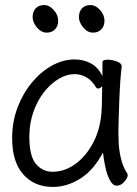

<svg xmlns="http://www.w3.org/2000/svg" viewBox="-20 -721 540 759"><path d="M348 -592Q326 -592 309 -612.5Q292 -633 292 -653Q292 -675 304 -688Q316 -701 338 -701Q358 -701 375.5 -681.5Q393 -662 393 -639Q393 -618 380.5 -605Q368 -592 348 -592ZM165 -592Q143 -592 126 -612.5Q109 -633 109 -653Q109 -675 121 -688Q133 -701 155 -701Q175 -701 192.5 -681.5Q210 -662 210 -639Q210 -618 197.5 -605Q185 -592 165 -592ZM461 -457Q458 -435 455.5 -398.5Q453 -362 451.5 -321.5Q450 -281 449 -246Q448 -211 448 -193Q448 -179 449.5 -151.5Q451 -124 458.5 -93Q466 -62 483 -35Q485 -31 485 -29Q485 -18 471.5 -2.5Q458 13 441 13Q426 13 414.5 -8.5Q403 -30 396.5 -60.5Q390 -91 387 -118Q350 -48 297.5 -15Q245 18 189 18Q116 18 72 -31.5Q28 -81 28 -175Q28 -239 49 -295Q70 -351 105.5 -394Q141 -437 185 -461.5Q229 -486 275 -486Q310 -486 339 -470.5Q368 -455 385 -420V-475Q385 -485 406 -485Q423 -485 442 -478Q461 -471 461 -459ZM384 -380Q375 -371 367 -371Q363 -371 360 -375Q343 -404 320.5 -416Q298 -428 275 -428Q244 -428 212.5 -409.5Q181 -391 154.5 -357.5Q128 -324 112 -278.5Q96 -233 96 -180Q96 -104 122 -73Q148 -42 188 -42Q236 -42 279 -73.5Q322 -105 350.5 -161Q379 -217 382 -291Q383 -305 383 -330Q383 -355 384 -380Z"/></svg>

Font: Moon Stars Kai T HW
Style: Regular
Weight: 400
Designer: GuiWonder
Version: Version 1.101